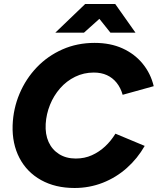

<svg xmlns="http://www.w3.org/2000/svg" viewBox="-20 -926 787 958"><path d="M352 12Q256 12 185 -27.5Q114 -67 77 -138Q40 -209 43 -301Q46 -384 77.5 -458.5Q109 -533 163.5 -590Q218 -647 291.5 -679.5Q365 -712 452 -712Q531 -712 591.5 -684.5Q652 -657 692 -608Q732 -559 747 -496L592 -453Q582 -488 562 -513Q542 -538 513.5 -551Q485 -564 448 -564Q398 -564 355 -543Q312 -522 280 -485.5Q248 -449 229.5 -403Q211 -357 208 -308Q205 -256 222.5 -217.5Q240 -179 275 -157Q310 -135 358 -135Q402 -135 438.5 -151.5Q475 -168 504.5 -195.5Q534 -223 556 -259L702 -198Q666 -135 612.5 -87.5Q559 -40 492.5 -14Q426 12 352 12ZM256 -763 405 -906H554V-902L399 -763ZM531 -763 420 -902 421 -906H555L656 -763Z"/></svg>

Font: Figtree Light ExtraBold
Style: Italic
Weight: 800
Italic angle: -9.5°
Version: Version 2.001;gftools[0.9.30]